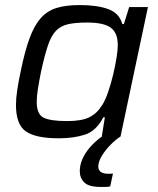

<svg xmlns="http://www.w3.org/2000/svg" viewBox="-20 -538 624 758"><path d="M212 8Q122 8 82.5 -19Q43 -46 43 -124Q43 -149 48 -182.5Q53 -216 62 -258Q78 -336 96.5 -386.5Q115 -437 140.5 -466Q166 -495 203 -506.5Q240 -518 295 -518Q364 -518 407.5 -502Q451 -486 463 -443H469L490 -510H564L456 0H382L394 -75H388Q360 -21 315.5 -6.5Q271 8 212 8ZM245 -60Q303 -60 333.5 -75.5Q364 -91 384 -124Q396 -143 407 -175Q418 -207 426.5 -242.5Q435 -278 440 -309.5Q445 -341 445 -360Q445 -408 417.5 -428.5Q390 -449 324 -449Q278 -449 249 -442.5Q220 -436 201 -416.5Q182 -397 169 -358Q156 -319 142 -255Q134 -215 129.5 -186Q125 -157 125 -136Q125 -87 152 -73.5Q179 -60 245 -60ZM377 200Q331 200 313 182.5Q295 165 295 138Q295 99 322 60.5Q349 22 398 -10L457 0Q438 12 417.5 32.5Q397 53 382.5 76.5Q368 100 368 120Q368 132 377 140Q386 148 408 148Q411 148 415.5 148Q420 148 426 147L415 198Q406 200 396.5 200Q387 200 377 200Z"/></svg>

Font: Saira
Style: Italic
Weight: 400
Italic angle: -12°
Designer: Hector Gatti with collaboration of the Omnibus-Type team
Foundry: Omnibus-Type
Version: Version 1.100; ttfautohint (v1.8.3)